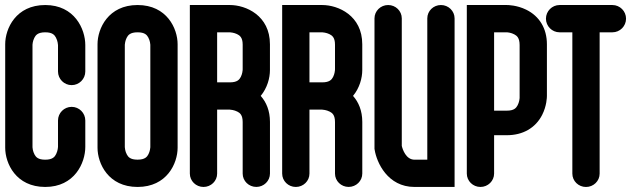

<svg xmlns="http://www.w3.org/2000/svg" viewBox="-28 -737 2492 757"><path d="M308.3 -157.8V-261.9C308.3 -291.6 284.2 -315.7 254.5 -315.7C224.8 -315.7 200.7 -291.6 200.7 -261.9V-157.8C200.7 -157.8 200.2 -143.5 193.4 -129.7C188.2 -119.2 180 -107.4 150.4 -107.4C121.7 -107.4 113.6 -118 108.3 -127.5C101 -140.6 100.2 -155 100.1 -156.4V-560.7C100.1 -560.7 100.6 -574.6 107.4 -587.9C112.6 -598.1 120.8 -609.6 150.4 -609.6C179.1 -609.6 187.2 -598.7 192.5 -588.9C199.8 -575.4 200.6 -560.6 200.7 -559.1V-455.2C200.7 -425.5 224.8 -401.4 254.5 -401.4C284.2 -401.4 308.3 -425.5 308.3 -455.2V-559.3C308.3 -622.4 266 -717.2 150.4 -717.2C34.8 -717.2 -7.5 -624.4 -7.5 -562.5V-154.6C-7.5 -92.7 34.8 0.1 150.4 0.1C266 0.1 308.3 -94.7 308.3 -157.8Z M672.3 -154.6V-562.5C672.3 -624.4 630 -717.2 514.4 -717.2C398.8 -717.2 356.5 -624.4 356.5 -562.5V-154.6C356.5 -92.7 398.8 0.1 514.4 0.1C630.1 0.1 672.3 -92.8 672.3 -154.6ZM556.5 -589.5C563.8 -576.4 564.6 -562 564.7 -560.6V-156.4L564.7 -156.3C564.5 -153.7 563.3 -140.6 557.4 -129.2C552.2 -119 544 -107.5 514.4 -107.5C485.7 -107.5 477.5 -118.1 472.3 -127.6C465.2 -140.1 464.2 -154.8 464.1 -156.9V-560.7L464.1 -560.8C464.3 -563.4 465.5 -576.5 471.4 -587.9C476.6 -598.1 484.8 -609.6 514.4 -609.6C543.1 -609.6 551.2 -599 556.5 -589.5Z M877.9 -304.8C880.1 -304.7 895.2 -303.6 908.1 -296.8C917.9 -291.7 928.8 -283.8 928.8 -255.7V-52.5C928.8 -23.5 952.9 0 982.6 0C1012.3 0 1036.4 -23.6 1036.4 -52.7V-256.5C1036.3 -300.8 1021.7 -334.5 999.9 -358.9C1025.7 -390.1 1036.3 -429.1 1036.3 -460.6V-562.5C1036.3 -675.8 941.5 -717.2 878.4 -717.2H720.5V-52.6C720.5 -23.5 744.6 0.1 774.3 0.1C804 0.1 828.1 -23.4 828.1 -52.4V-304.8ZM928.8 -468.1C928.6 -465.6 928.8 -463.1 928.7 -460.7C928.5 -458.2 927.3 -445.3 921.4 -433.8C916.1 -423.6 907.9 -412.3 878.4 -412.3H828.1V-609.6H878.4L878.6 -609.6C881.2 -609.4 894.5 -608.3 906.4 -602.6C917 -597.4 928.8 -589.6 928.8 -561.1Z M1241.9 -304.8C1244.1 -304.7 1259.2 -303.6 1272.1 -296.8C1281.9 -291.7 1292.8 -283.8 1292.8 -255.7V-52.5C1292.8 -23.5 1316.9 0 1346.6 0C1376.3 0 1400.4 -23.6 1400.4 -52.7V-256.5C1400.3 -300.8 1385.7 -334.5 1363.9 -358.9C1389.7 -390.1 1400.3 -429.1 1400.3 -460.6V-562.5C1400.3 -675.8 1305.5 -717.2 1242.4 -717.2H1084.5V-52.6C1084.5 -23.5 1108.6 0.1 1138.3 0.1C1168 0.1 1192.1 -23.4 1192.1 -52.4V-304.8ZM1292.8 -468.1C1292.6 -465.6 1292.8 -463.1 1292.7 -460.7C1292.5 -458.2 1291.3 -445.3 1285.4 -433.8C1280.1 -423.6 1271.9 -412.3 1242.4 -412.3H1192.1V-609.6H1242.4L1242.6 -609.6C1245.2 -609.4 1258.5 -608.3 1270.4 -602.6C1281 -597.4 1292.8 -589.6 1292.8 -561.1Z M1764.3 -664.5C1764.3 -693.6 1740.2 -717.2 1710.5 -717.2C1680.8 -717.2 1656.7 -693.7 1656.7 -664.7V-107.4H1606.4C1572.6 -107.4 1559.4 -147.9 1556.1 -161.7V-664.7C1556.1 -693.7 1532 -717.2 1502.3 -717.2C1472.6 -717.2 1448.5 -693.6 1448.5 -664.5V-150.3L1449.2 -146.2C1457.2 -96.4 1500.2 0.1 1606.4 0.1H1764.3Z M1920.1 -52.6V-203.9H1970.4C2033.2 -203.9 2083.3 -232.3 2109.6 -284C2127.8 -319.7 2128.3 -354.3 2128.3 -358.6V-562.5C2128.3 -624.1 2099.3 -673.1 2046.5 -698.9C2010.1 -716.8 1974.8 -717.2 1970.4 -717.2H1812.5V-52.6C1812.5 -23.5 1836.6 0.1 1866.3 0.1C1895.9 0.1 1920.1 -23.5 1920.1 -52.6ZM1970 -609.6C1974.2 -609.4 1987.7 -608.1 2000 -601.4C2009.7 -596.1 2020.7 -588 2020.7 -559.3V-351.4C2020.5 -347.2 2019.2 -333.7 2012.5 -321.4C2007.2 -311.7 1999.1 -300.7 1970.4 -300.7H1920.1V-609.6Z M2228.6 -52.3C2228.6 -23.3 2252.7 0.2 2282.4 0.2C2312.1 0.2 2336.2 -23.3 2336.2 -52.3V-609.6H2386.5C2416.2 -609.6 2440.3 -633.7 2440.3 -663.4C2440.3 -693.1 2416.2 -717.2 2386.5 -717.2H2178.3C2148.6 -717.2 2124.5 -693 2124.5 -663.4C2124.5 -633.8 2148.6 -609.6 2178.3 -609.6H2228.6Z"/></svg>

Font: Cactron
Style: Bold
Weight: 900
Version: Version 1.0